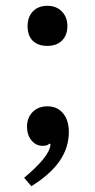

<svg xmlns="http://www.w3.org/2000/svg" viewBox="-20 -489 327 661"><path d="M75 -399Q75 -431 93.5 -450Q112 -469 143 -469Q174 -469 193 -449.5Q212 -430 212 -399Q212 -368 193.5 -349.5Q175 -331 143 -331Q111 -331 93 -348.5Q75 -366 75 -399ZM143 -123Q177 -123 197 -99Q217 -75 217 -35Q217 19 185.5 65Q154 111 88 152L63 123Q103 90 127.5 60.5Q152 31 154 8L150 5Q145 13 126 13Q104 13 88.5 -5.5Q73 -24 73 -53Q73 -84 92.5 -103.5Q112 -123 143 -123Z"/></svg>

Font: Domine Medium
Style: Regular
Weight: 500
Designer: Pablo Impallari, Rodrigo Fuenzalida, Brenda Gallo
Foundry: Pablo Impallari, Rodrigo Fuenzalida, Brenda Gallo
Version: Version 2.000